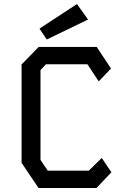

<svg xmlns="http://www.w3.org/2000/svg" viewBox="-20 -933 640 953"><path d="M172 -700H460L531 -593L470 -529L414 -614H208L181 -585V-139L217 -86H421L485 -149L533 -78L459 0H171L87 -125V-613ZM212 -737 417 -836 362 -913 176 -791Z"/></svg>

Font: Kode Mono Medium
Style: Regular
Weight: 500
Monospace: yes
Designer: Isa Ozler
Foundry: Kadena LLC
Version: Version 1.206;gftools[0.9.28]